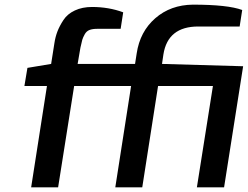

<svg xmlns="http://www.w3.org/2000/svg" viewBox="-20 -806 1066 826"><path d="M85 -436 98 -514 200 -531 214 -620Q218 -647 227 -670.5Q236 -694 253 -720Q270 -746 302 -761Q334 -776 376 -776Q448 -776 510 -753L499 -682H398Q378 -682 365 -677Q352 -672 344.5 -658.5Q337 -645 334 -635Q331 -625 326 -601L314 -531H561L568 -576Q582 -670 648 -727.5Q714 -785 810 -786Q960 -786 1022 -763L1011 -692H833Q702 -692 683 -572L677 -531L1026 -521L944 0H827L896 -436H660L592 0H476L544 -436H299L230 0H114L182 -436Z"/></svg>

Font: Exo
Style: Demi Bold Italic
Weight: 600
Designer: Natanael Gama
Version: Version 1